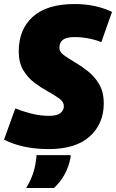

<svg xmlns="http://www.w3.org/2000/svg" viewBox="-48 -730 576 953"><path d="M508 -671 455 -521Q425 -533 390.5 -539.5Q356 -546 323 -546Q283 -546 265 -533Q247 -520 247 -494Q246 -473 268.5 -456.5Q291 -440 323.5 -421Q356 -402 389 -376Q422 -350 444.5 -311.5Q467 -273 467 -216Q467 -116 397.5 -53Q328 10 194 10Q126 10 70 -2.5Q14 -15 -28 -37L28 -192Q77 -173 117 -164Q157 -155 196 -155Q235 -155 252 -169Q269 -183 269 -203Q269 -224 246 -241Q223 -258 190 -276Q157 -294 123.5 -319Q90 -344 67.5 -381.5Q45 -419 45 -475Q45 -584 115 -647Q185 -710 322 -710Q377 -710 424 -699.5Q471 -689 508 -671ZM133 40H303Q303 45 302 53Q284 144 220 203H82Q102 170 114 136.5Q126 103 130 69Q133 56 133 40Z"/></svg>

Font: Georama SemiCondensed Black
Style: Italic
Weight: 900
Width: 4
Italic angle: -9°
Designer: Jean-Baptiste Levee
Foundry: Production Type
Version: Version 1.000